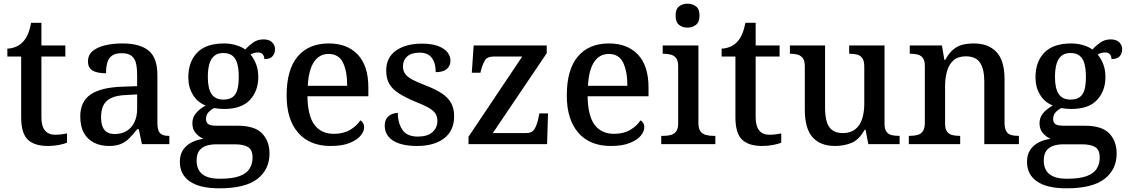

<svg xmlns="http://www.w3.org/2000/svg" viewBox="-20 -783 6126 1043"><path d="M241 10Q167 10 131 -24.5Q95 -59 95 -146V-476H20V-519Q41 -519 64 -528Q87 -537 103 -554Q120 -571 131 -596.5Q142 -622 149 -659H205V-536H335V-476H205V-146Q205 -97 224.5 -74Q244 -51 279 -51Q297 -51 312.5 -53Q328 -55 344 -58V-8Q331 -2 302 4Q273 10 241 10Z M571 10Q527 10 491.5 -7.5Q456 -25 436 -60.5Q416 -96 416 -151Q416 -231 472 -269.5Q528 -308 643 -312L725 -315V-373Q725 -409 719.5 -436Q714 -463 696 -478.5Q678 -494 641 -494Q606 -494 587.5 -480Q569 -466 562.5 -441.5Q556 -417 556 -385Q508 -385 483 -399.5Q458 -414 458 -449Q458 -485 483.5 -506Q509 -527 551.5 -537Q594 -547 645 -547Q740 -547 787.5 -508Q835 -469 835 -375V-117Q835 -89 841 -73.5Q847 -58 861 -51.5Q875 -45 897 -45H900V0H751L734 -81H725Q704 -54 684 -33.5Q664 -13 638 -1.5Q612 10 571 10ZM603 -55Q641 -55 668 -71.5Q695 -88 710 -119Q725 -150 725 -191V-270L666 -267Q614 -265 584 -250.5Q554 -236 541.5 -210Q529 -184 529 -146Q529 -116 537 -95.5Q545 -75 561.5 -65Q578 -55 603 -55Z M1172 240Q1065 240 1011 202.5Q957 165 957 96Q957 58 974 32Q991 6 1020 -9Q1049 -24 1085 -29Q1063 -38 1044 -59Q1025 -80 1025 -113Q1025 -144 1043 -166.5Q1061 -189 1097 -210Q1053 -227 1028 -268Q1003 -309 1003 -362Q1003 -448 1051.5 -497.5Q1100 -547 1197 -547Q1233 -547 1264.5 -537Q1296 -527 1312 -514Q1330 -534 1354.5 -551.5Q1379 -569 1411 -569Q1443 -569 1458.5 -553Q1474 -537 1474 -516Q1474 -494 1461 -478Q1448 -462 1416 -462Q1416 -476 1408 -487Q1400 -498 1382 -498Q1370 -498 1360 -495Q1350 -492 1341 -487Q1359 -465 1371 -435Q1383 -405 1383 -364Q1383 -289 1337.5 -240Q1292 -191 1197 -191Q1185 -191 1168.5 -192.5Q1152 -194 1143 -196Q1125 -187 1112 -172.5Q1099 -158 1099 -136Q1099 -118 1111 -109Q1123 -100 1157 -100H1272Q1364 -100 1404 -58Q1444 -16 1444 51Q1444 138 1378 189Q1312 240 1172 240ZM1174 188Q1243 188 1281.5 173.5Q1320 159 1336 133Q1352 107 1352 73Q1352 31 1327.5 16Q1303 1 1256 1H1153Q1127 1 1103 8Q1079 15 1063.5 34Q1048 53 1048 91Q1048 119 1060 141Q1072 163 1099.5 175.5Q1127 188 1174 188ZM1194 -242Q1225 -242 1243.5 -255.5Q1262 -269 1269.5 -296.5Q1277 -324 1277 -365Q1277 -408 1269 -437Q1261 -466 1242.5 -480.5Q1224 -495 1193 -495Q1163 -495 1144.5 -480Q1126 -465 1117.5 -436Q1109 -407 1109 -364Q1109 -303 1129 -272.5Q1149 -242 1194 -242Z M1776 10Q1662 10 1599.5 -62Q1537 -134 1537 -264Q1537 -405 1597 -476Q1657 -547 1766 -547Q1866 -547 1923.5 -486.5Q1981 -426 1981 -307V-260H1650Q1652 -153 1688.5 -104.5Q1725 -56 1794 -56Q1846 -56 1882.5 -78Q1919 -100 1937 -129Q1946 -125 1952 -115Q1958 -105 1958 -91Q1958 -69 1938.5 -45.5Q1919 -22 1878.5 -6Q1838 10 1776 10ZM1866 -317Q1866 -396 1843 -443Q1820 -490 1765 -490Q1714 -490 1685 -445.5Q1656 -401 1652 -317Z M2245 10Q2189 10 2150 -3Q2111 -16 2090.5 -40.5Q2070 -65 2070 -99Q2070 -128 2082.5 -143Q2095 -158 2111.5 -164Q2128 -170 2141 -170Q2141 -115 2166 -78Q2191 -41 2249 -41Q2302 -41 2329 -65Q2356 -89 2356 -126Q2356 -150 2345.5 -166Q2335 -182 2308.5 -197.5Q2282 -213 2233 -232Q2181 -254 2146.5 -276Q2112 -298 2095 -327Q2078 -356 2078 -400Q2078 -471 2131.5 -508.5Q2185 -546 2273 -546Q2325 -546 2359.5 -533Q2394 -520 2410.5 -499Q2427 -478 2427 -454Q2427 -425 2407 -408Q2387 -391 2347 -391Q2347 -441 2325.5 -469Q2304 -497 2260 -497Q2215 -497 2192 -476.5Q2169 -456 2169 -422Q2169 -398 2181.5 -381Q2194 -364 2222 -349.5Q2250 -335 2297 -317Q2348 -297 2381 -275Q2414 -253 2430.5 -223.5Q2447 -194 2447 -152Q2447 -73 2392.5 -31.5Q2338 10 2245 10Z M2525 0V-40L2817 -476H2664Q2628 -476 2615.5 -457Q2603 -438 2592 -398L2590 -388H2543L2553 -536H2950V-494L2657 -60H2838Q2871 -60 2884.5 -83.5Q2898 -107 2905 -142L2910 -167H2957L2952 0Z M3298 10Q3184 10 3121.5 -62Q3059 -134 3059 -264Q3059 -405 3119 -476Q3179 -547 3288 -547Q3388 -547 3445.5 -486.5Q3503 -426 3503 -307V-260H3172Q3174 -153 3210.5 -104.5Q3247 -56 3316 -56Q3368 -56 3404.5 -78Q3441 -100 3459 -129Q3468 -125 3474 -115Q3480 -105 3480 -91Q3480 -69 3460.5 -45.5Q3441 -22 3400.5 -6Q3360 10 3298 10ZM3388 -317Q3388 -396 3365 -443Q3342 -490 3287 -490Q3236 -490 3207 -445.5Q3178 -401 3174 -317Z M3572 0V-45H3585Q3605 -45 3623 -49.5Q3641 -54 3652.5 -68.5Q3664 -83 3664 -111V-425Q3664 -454 3652.5 -468Q3641 -482 3623 -486.5Q3605 -491 3585 -491H3580V-536H3774V-115Q3774 -85 3785 -70Q3796 -55 3814.5 -50Q3833 -45 3853 -45H3866V0ZM3715 -633Q3687 -633 3668.5 -648Q3650 -663 3650 -698Q3650 -734 3669 -748.5Q3688 -763 3715 -763Q3741 -763 3760.5 -748.5Q3780 -734 3780 -698Q3780 -663 3760.5 -648Q3741 -633 3715 -633Z M4121 10Q4047 10 4011 -24.5Q3975 -59 3975 -146V-476H3900V-519Q3921 -519 3944 -528Q3967 -537 3983 -554Q4000 -571 4011 -596.5Q4022 -622 4029 -659H4085V-536H4215V-476H4085V-146Q4085 -97 4104.5 -74Q4124 -51 4159 -51Q4177 -51 4192.5 -53Q4208 -55 4224 -58V-8Q4211 -2 4182 4Q4153 10 4121 10Z M4516 10Q4437 10 4394.5 -37Q4352 -84 4352 -187V-422Q4352 -452 4341.5 -466.5Q4331 -481 4313.5 -486Q4296 -491 4274 -491H4271V-536H4462V-198Q4462 -155 4470.5 -124Q4479 -93 4500.5 -76.5Q4522 -60 4559 -60Q4599 -60 4625 -80Q4651 -100 4663 -136Q4675 -172 4675 -219V-421Q4675 -452 4664.5 -467Q4654 -482 4636 -486.5Q4618 -491 4596 -491H4593V-536H4785V-111Q4785 -82 4795.5 -67.5Q4806 -53 4824 -49Q4842 -45 4863 -45H4867V0H4697L4682 -78H4677Q4646 -23 4605 -6.5Q4564 10 4516 10Z M4917 0V-45H4923Q4946 -45 4964.5 -50Q4983 -55 4993.5 -70.5Q5004 -86 5004 -116V-424Q5004 -453 4993.5 -467.5Q4983 -482 4965.5 -486.5Q4948 -491 4926 -491H4922V-536H5097L5110 -458H5115Q5136 -496 5159.5 -515Q5183 -534 5210.5 -540.5Q5238 -547 5270 -547Q5349 -547 5393 -500.5Q5437 -454 5437 -352V-117Q5437 -86 5446 -70.5Q5455 -55 5471.5 -50Q5488 -45 5510 -45H5515V0H5327V-341Q5327 -406 5304.5 -441.5Q5282 -477 5226 -477Q5184 -477 5159.5 -455Q5135 -433 5124.5 -396Q5114 -359 5114 -317V-111Q5114 -83 5124.5 -68.5Q5135 -54 5152.5 -49.5Q5170 -45 5192 -45H5196V0Z M5774 240Q5667 240 5613 202.5Q5559 165 5559 96Q5559 58 5576 32Q5593 6 5622 -9Q5651 -24 5687 -29Q5665 -38 5646 -59Q5627 -80 5627 -113Q5627 -144 5645 -166.5Q5663 -189 5699 -210Q5655 -227 5630 -268Q5605 -309 5605 -362Q5605 -448 5653.5 -497.5Q5702 -547 5799 -547Q5835 -547 5866.5 -537Q5898 -527 5914 -514Q5932 -534 5956.5 -551.5Q5981 -569 6013 -569Q6045 -569 6060.5 -553Q6076 -537 6076 -516Q6076 -494 6063 -478Q6050 -462 6018 -462Q6018 -476 6010 -487Q6002 -498 5984 -498Q5972 -498 5962 -495Q5952 -492 5943 -487Q5961 -465 5973 -435Q5985 -405 5985 -364Q5985 -289 5939.5 -240Q5894 -191 5799 -191Q5787 -191 5770.5 -192.5Q5754 -194 5745 -196Q5727 -187 5714 -172.5Q5701 -158 5701 -136Q5701 -118 5713 -109Q5725 -100 5759 -100H5874Q5966 -100 6006 -58Q6046 -16 6046 51Q6046 138 5980 189Q5914 240 5774 240ZM5776 188Q5845 188 5883.5 173.5Q5922 159 5938 133Q5954 107 5954 73Q5954 31 5929.5 16Q5905 1 5858 1H5755Q5729 1 5705 8Q5681 15 5665.5 34Q5650 53 5650 91Q5650 119 5662 141Q5674 163 5701.5 175.5Q5729 188 5776 188ZM5796 -242Q5827 -242 5845.5 -255.5Q5864 -269 5871.5 -296.5Q5879 -324 5879 -365Q5879 -408 5871 -437Q5863 -466 5844.5 -480.5Q5826 -495 5795 -495Q5765 -495 5746.5 -480Q5728 -465 5719.5 -436Q5711 -407 5711 -364Q5711 -303 5731 -272.5Q5751 -242 5796 -242Z"/></svg>

Font: Noto Serif Gujarati Medium
Style: Regular
Weight: 500
Version: Version 2.102